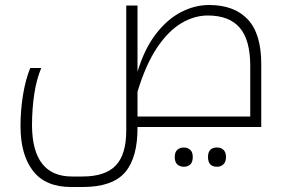

<svg xmlns="http://www.w3.org/2000/svg" viewBox="-20 -508 1140 768"><path d="M264 240Q162 240 112 175.5Q62 111 62 -4Q62 -66 72 -128Q82 -190 101 -236H145Q126 -191 117 -131.5Q108 -72 108 -5Q110 198 268 198H310Q401 198 443 154Q485 110 485 14V-486H530V-221Q558 -313 603.5 -372Q649 -431 704 -459.5Q759 -488 816 -488Q917 -488 971 -430.5Q1025 -373 1025 -252V0H530Q531 122 480.5 181Q430 240 311 240ZM981 -42V-244Q981 -348 939 -397Q897 -446 811 -446Q757 -446 705 -415Q653 -384 608 -317Q563 -250 530 -141V-42ZM715 159Q700 159 689.5 150Q679 141 679 120Q679 100 689.5 91Q700 82 715 82Q730 82 740.5 91Q751 100 751 120Q751 141 741 150Q731 159 715 159ZM848 159Q812 159 812 120Q812 82 848 82Q864 82 874 91.5Q884 101 884 120Q884 139 874 149Q864 159 848 159Z"/></svg>

Font: Noto Kufi Arabic ExtraLight
Style: Regular
Weight: 200
Designer: Monotype Design Team, David Williams, Khaled Hosny
Foundry: Google LLC
Version: Version 2.109; ttfautohint (v1.8.4.7-5d5b)